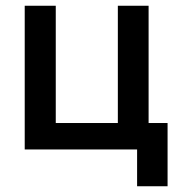

<svg xmlns="http://www.w3.org/2000/svg" viewBox="-20 -520 644 668"><path d="M66 -500H174V-92H390V-500H497V-92H563V128H457V0H66Z"/></svg>

Font: Titillium Web[RUS by Daymarius]
Style: Regular
Weight: 600
Designer: Cyrillization by Daymarius
Foundry: Cyrillization by Daymarius
Version: Version 1.002 September 11, 2018